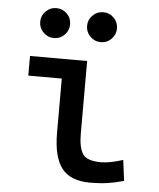

<svg xmlns="http://www.w3.org/2000/svg" viewBox="-53 -781 692 837"><g transform="rotate(5 293.0 -362.5)"><path d="M373 9.8Q286.6 9.8 248.3 -39.1Q210 -87.9 210 -195.3V-517.6H313.5V-200.2Q313.5 -138.7 331.8 -110.8Q350.1 -83 412.1 -83Q450.2 -83 507.8 -101.6L519.5 -10.7Q481.9 0 447.3 4.9Q412.6 9.8 373 9.8ZM63.5 -431.6V-517.6H218.8V-431.6ZM365.2 -604.5Q338.4 -604.5 319.1 -623.8Q299.8 -643.1 299.8 -669.9Q299.8 -697.3 319.1 -716.3Q338.4 -735.4 365.2 -735.4Q392.6 -735.4 411.6 -716.3Q430.7 -697.3 430.7 -669.9Q430.7 -643.1 411.6 -623.8Q392.6 -604.5 365.2 -604.5ZM160.2 -604.5Q133.3 -604.5 114 -623.8Q94.7 -643.1 94.7 -669.9Q94.7 -697.3 114 -716.3Q133.3 -735.4 160.2 -735.4Q187.5 -735.4 206.5 -716.3Q225.6 -697.3 225.6 -669.9Q225.6 -643.1 206.5 -623.8Q187.5 -604.5 160.2 -604.5Z"/></g></svg>

Font: Cascadia Mono
Style: Regular
Weight: 400
Monospace: yes
Designer: Aaron Bell
Foundry: Saja Typeworks
Version: Version 2404.023